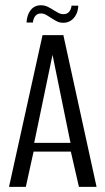

<svg xmlns="http://www.w3.org/2000/svg" viewBox="-20 -728 411 748"><path d="M15.1 0 145.7 -591H226.9L356.2 0H287.5L256 -137.3H110.8L80.6 0ZM113.2 -171.5H254.6L184.6 -514.4ZM226.9 -639.3Q213.5 -639.3 203.8 -643.8Q194.2 -648.3 180.2 -657.4Q171.7 -663 161.3 -669.3Q150.9 -675.6 138.9 -675.6Q126.6 -675.6 118.5 -666.8Q110.4 -658.1 108 -640.3H83.4Q84.8 -670.2 99.7 -688.9Q114.6 -707.5 139.4 -707.5Q153.2 -707.5 165 -702Q176.8 -696.5 188.3 -688.8Q198.9 -682.1 207.9 -677.5Q216.9 -672.8 227.2 -672.8Q240.4 -672.8 248.3 -680.9Q256.2 -689 258.9 -706H285Q284.3 -685.5 276 -670.3Q267.8 -655.2 255.2 -647.2Q242.5 -639.3 226.9 -639.3Z"/></svg>

Font: Alumni Sans SC Thin
Style: Regular
Weight: 100
Designer: Robert E. Leuschke
Foundry: Robert E. Leuschke
Version: Version 1.018